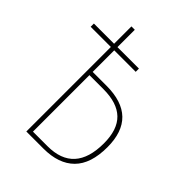

<svg xmlns="http://www.w3.org/2000/svg" viewBox="-198 -781 880 880"><g transform="rotate(45 242.0 -340.5)"><path d="M242.2 -408.2Q444.8 -408.2 444.8 -211.9Q444.8 -104.5 392.6 -52.2Q340.3 0 242.2 0H130.9V-547.9H0V-568.8H130.9V-681.2H152.8V-568.8H292V-547.9H152.8V-408.2ZM247.1 -21Q420.9 -21 420.9 -212.9Q420.9 -301.8 376.7 -344.5Q332.5 -387.2 243.2 -387.2H152.8V-21Z"/></g></svg>

Font: Fira Sans Compressed Thin
Style: Regular
Weight: 100
Width: 1
Designer: Carrois Corporate & Edenspiekermann AG
Foundry: Carrois Corporate GbR & Edenspiekermann AG
Version: Version 4.203;PS 004.203;hotconv 1.0.88;makeotf.lib2.5.64775